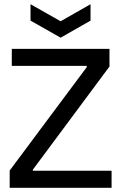

<svg xmlns="http://www.w3.org/2000/svg" viewBox="-20 -892 576 912"><path d="M26 0V-82L392 -573V-579H36V-660H500V-576L136 -86V-81H510V0ZM125 -872 268 -791 410 -872V-794L268 -713L125 -794Z"/></svg>

Font: Bricolage Grotesque 72pt
Style: Regular
Weight: 400
Version: Version 1.001;gftools[0.9.33.dev8+g029e19f]